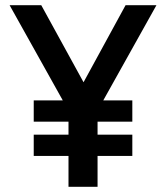

<svg xmlns="http://www.w3.org/2000/svg" viewBox="-20 -720 640 740"><path d="M244 0H356V-119H490V-201H356V-251H490V-333H378L583 -700H464L302 -403L139 -700H17L222 -333H110V-251H244V-201H110V-119H244Z"/></svg>

Font: CommitMono
Style: 600Regular
Weight: 600
Monospace: yes
Designer: Eigil Nikolajsen
Foundry: Eigil Nikolajsen
Version: Version 1.143